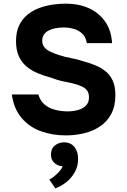

<svg xmlns="http://www.w3.org/2000/svg" viewBox="-20 -736 700 1055"><path d="M342 8Q268 8 204.5 -15Q141 -38 98.5 -88Q56 -138 45 -217H191Q200 -183 224 -162.5Q248 -142 281.5 -133Q315 -124 352 -124Q380 -124 407 -131Q434 -138 451.5 -155Q469 -172 469 -201Q469 -223 459.5 -237Q450 -251 432.5 -259.5Q415 -268 390 -275Q369 -281 346.5 -285Q324 -289 302.5 -295Q281 -301 261 -309Q223 -319 188 -333.5Q153 -348 126 -370.5Q99 -393 83.5 -427Q68 -461 68 -509Q68 -561 85.5 -597Q103 -633 132.5 -656.5Q162 -680 198.5 -693Q235 -706 272 -711Q309 -716 342 -716Q411 -716 466 -692Q521 -668 556 -620Q591 -572 596 -499H457Q453 -529 435 -548Q417 -567 389.5 -576Q362 -585 328 -585Q306 -585 285 -581Q264 -577 247.5 -568.5Q231 -560 221.5 -546Q212 -532 212 -512Q212 -492 223 -477.5Q234 -463 255.5 -452.5Q277 -442 306 -433Q336 -423 369 -417Q402 -411 432 -401Q470 -391 503 -377.5Q536 -364 561 -343.5Q586 -323 600 -291.5Q614 -260 614 -214Q614 -153 591.5 -110.5Q569 -68 530.5 -42Q492 -16 443 -4Q394 8 342 8ZM284 299 251 251Q264 244 279.5 231.5Q295 219 307.5 204.5Q320 190 324 178Q298 176 279 159.5Q260 143 260 114Q260 80 282 63Q304 46 333 46Q371 47 390.5 73.5Q410 100 409 139Q409 177 391.5 209Q374 241 345.5 264Q317 287 284 299Z"/></svg>

Font: Onest
Style: Bold
Weight: 700
Designer: Dmitri Voloshin, Andrey Kudryavtsev
Foundry: Dmitri Voloshin, Andrey Kudryavtsev
Version: Version 1.000;gftools[0.9.33]